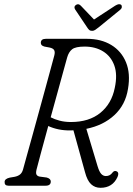

<svg xmlns="http://www.w3.org/2000/svg" viewBox="-20 -885 635 915"><path d="M540 -41.5Q516.5 10 459 10Q432.5 10 414 -7.2Q395.5 -24.5 385 -65L330 -264Q323.5 -263.5 316.5 -263.5Q286 -263 259.2 -268.5Q232.5 -274 210 -284.5Q190.5 -213 174.8 -155.2Q159 -97.5 154 -76.5Q150 -59.5 154.2 -52.5Q158.5 -45.5 168.5 -43.5L202.5 -39Q222 -33.5 222 -20Q222 0 197.5 0H20.5Q1 0 2 -18Q2 -33 26.5 -38.5L50 -42.5Q65 -45.5 75 -53.2Q85 -61 89.5 -76.5Q94.5 -95 106.2 -137.2Q118 -179.5 133.5 -235.5Q149 -291.5 165.5 -351.8Q182 -412 197.2 -467.5Q212.5 -523 223.5 -564Q234.5 -605 239 -621.5Q243 -637.5 238 -646.2Q233 -655 216 -658.5L192 -663Q181.5 -666 178 -670.5Q174.5 -675 174.5 -681.5Q175 -700 198.5 -700H394.5Q461.5 -700 510 -670.8Q558.5 -641.5 580.5 -588Q602.5 -534.5 590 -461.5Q578 -385.5 525.2 -336.5Q472.5 -287.5 391.5 -271L445 -93Q453 -66.5 462.5 -56.2Q472 -46 484.5 -46Q504.5 -46 516 -62.5Q525 -74 536 -68.5Q549 -62 540 -41.5ZM300 -611Q295.5 -594.5 283.2 -550.2Q271 -506 254.8 -446.8Q238.5 -387.5 221.5 -326Q239.5 -316.5 264 -310Q288.5 -303.5 318 -303.5Q404.5 -303.5 458.2 -347.2Q512 -391 527 -466.5Q540.5 -529 524.8 -572.8Q509 -616.5 471.8 -639.8Q434.5 -663 383.5 -663Q340 -663 323.8 -650.2Q307.5 -637.5 300 -611ZM450.5 -755Q441 -747.5 434 -742.8Q427 -738 419 -738Q410 -738 405 -742.5Q400 -747 395 -755L338 -840Q330 -853.5 342 -861.5Q353.5 -869.5 365 -858L428 -792L529 -858Q548.5 -870 558 -861.5Q561 -858 560.5 -851.2Q560 -844.5 553.5 -839Z"/></svg>

Font: Fraunces 144pt S100 Light
Style: Italic
Weight: 300
Italic angle: -16°
Version: Version 1.000; ttfautohint (v1.8.3)